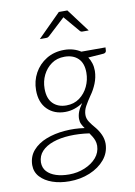

<svg xmlns="http://www.w3.org/2000/svg" viewBox="-97 -771 718 1018"><g transform="rotate(-10 262.0 -262.0)"><path d="M193 185Q143 185 102.5 171Q62 157 37.5 130.5Q13 104 13 66Q14 20 41.5 -11.5Q69 -43 114 -60.5Q159 -78 213.5 -82.5Q268 -87 321 -79Q312 -91 306 -103.5Q300 -116 300 -132Q300 -150 307 -169Q314 -188 331 -212Q311 -198 286.5 -189.5Q262 -181 235 -181Q176 -181 139 -218Q102 -255 102 -321Q102 -371 125 -413Q148 -455 189.5 -480.5Q231 -506 286 -506Q311 -506 333.5 -499.5Q356 -493 374 -481H504L503 -464Q502 -452 488 -450L405 -444Q415 -429 421 -410Q427 -391 427 -368Q426 -333 413 -301Q400 -269 381 -243Q363 -217 350 -193.5Q337 -170 337 -146Q337 -126 349.5 -107.5Q362 -89 377 -72Q394 -52 405 -28Q416 -4 416 22Q415 70 384.5 106.5Q354 143 303.5 164Q253 185 193 185ZM198 149Q243 149 282.5 132.5Q322 116 345.5 88.5Q369 61 370 25Q370 9 365.5 -3.5Q361 -16 354.5 -26.5Q348 -37 341 -47Q285 -55 235 -52.5Q185 -50 146 -36.5Q107 -23 84.5 1Q62 25 61 60Q61 90 79 109.5Q97 129 127.5 139Q158 149 198 149ZM247 -214Q288 -214 318 -236Q348 -258 364.5 -293Q381 -328 381 -367Q381 -418 354 -444Q327 -470 281 -470Q240 -470 210.5 -449Q181 -428 164.5 -394.5Q148 -361 148 -321Q148 -268 175 -241Q202 -214 247 -214ZM169 -585 293 -709H339L432 -585H398Q390 -585 385 -591L312 -677L219 -591Q217 -589 213 -587Q209 -585 205 -585Z"/></g></svg>

Font: Aleo Light
Style: Italic
Weight: 300
Italic angle: -7°
Designer: Alessio Laiso
Foundry: Alessio Laiso
Version: Version 2.001;gftools[0.9.29]